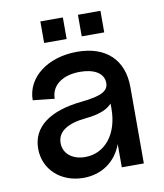

<svg xmlns="http://www.w3.org/2000/svg" viewBox="-79 -735 695 815"><g transform="rotate(-10 269.0 -327.0)"><path d="M216 16C296 16 357 -29 383 -100V0H478V-329C478 -447 405 -516 281 -516C153 -516 60 -444 60 -346L153 -336C153 -393 202 -430 278 -430C339 -430 377 -407 380 -369C383 -331 353 -313 264 -304C123 -290 47 -232 47 -139C47 -50 118 16 216 16ZM238 -70C183 -70 145 -101 145 -146C145 -195 187 -224 271 -232C325 -237 363 -252 383 -275V-253C383 -144 324 -70 238 -70ZM312 -577H409V-670H312ZM150 -577H247V-670H150Z"/></g></svg>

Font: Uncut Sans Medium
Style: Regular
Weight: 500
Designer: Kasper Nordkvist
Foundry: UNCUT.wtf
Version: Version 1.304;Glyphs 3.2 (3246)